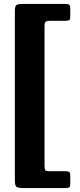

<svg xmlns="http://www.w3.org/2000/svg" viewBox="-20 -800 405 970"><path d="M94.5 -780H307Q323.5 -780 329.2 -776.5Q335 -773 335 -755.5V-718.5Q335 -704.5 331.5 -699.8Q328 -695 313.5 -695H238.5Q220 -695 212.5 -691.5Q205 -688 205 -668.5V37Q205 55 209.2 60Q213.5 65 231.5 65H309.5Q325.5 65 330.2 69Q335 73 335 89.5V126Q335 142 330.8 146Q326.5 150 310.5 150H97.5Q71.5 150 63.2 143.8Q55 137.5 55 109V-741.5Q55 -766.5 61.5 -773.2Q68 -780 94.5 -780Z"/></svg>

Font: Besley*
Style: Bold
Weight: 700
Designer: Owen Earl
Foundry: indestructible type*
Version: Version 2.000; ttfautohint (v1.8.3)